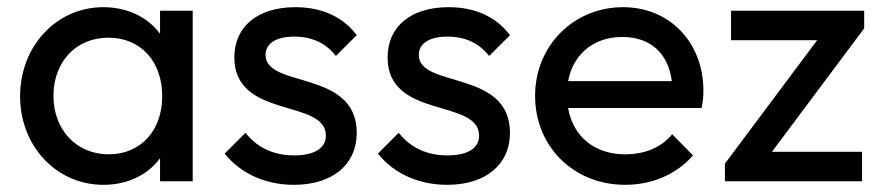

<svg xmlns="http://www.w3.org/2000/svg" viewBox="-20 -505 2459 535"><path d="M268 10C336 10 392 -18 426 -64V0H517V-475H426V-411C392 -457 335 -485 268 -485C137 -485 36 -376 36 -237C36 -98 137 10 268 10ZM129 -238C129 -333 192 -400 282 -400C372 -400 432 -334 432 -237C432 -141 372 -75 283 -75C193 -75 129 -143 129 -238Z M799 10C906 10 974 -46 974 -135C974 -312 720 -258 720 -352C720 -383 748 -403 800 -403C850 -403 889 -384 916 -349L974 -407C936 -458 877 -485 803 -485C698 -485 633 -431 633 -345C633 -172 888 -231 888 -127C888 -92 856 -72 800 -72C744 -72 698 -92 664 -135L606 -77C650 -22 719 10 799 10Z M1226 10C1333 10 1401 -46 1401 -135C1401 -312 1147 -258 1147 -352C1147 -383 1175 -403 1227 -403C1277 -403 1316 -384 1343 -349L1401 -407C1363 -458 1304 -485 1230 -485C1125 -485 1060 -431 1060 -345C1060 -172 1315 -231 1315 -127C1315 -92 1283 -72 1227 -72C1171 -72 1125 -92 1091 -135L1033 -77C1077 -22 1146 10 1226 10Z M1722 10C1797 10 1865 -19 1911 -72L1853 -131C1822 -93 1775 -75 1722 -75C1637 -75 1577 -124 1563 -204H1935C1939 -223 1940 -238 1940 -252C1940 -387 1846 -485 1716 -485C1578 -485 1471 -377 1471 -238C1471 -96 1579 10 1722 10ZM1563 -279C1577 -354 1634 -402 1714 -402C1793 -402 1842 -356 1852 -279Z M2000 -49V0H2382V-82H2131L2388 -426V-475H2017V-393H2257Z"/></svg>

Font: MV Cash
Style: Regular
Weight: 400
Designer: Rodrigo Fuenzalida
Foundry: fragTYPE
Version: Version 1.100;Glyphs 3.1.2 (3151)